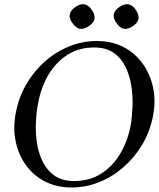

<svg xmlns="http://www.w3.org/2000/svg" viewBox="-20 -862 742 894"><path d="M431 -671Q501 -671 555 -643Q609 -615 644.5 -565.5Q680 -516 693 -453Q706 -390 692 -320Q678 -249 642.5 -189Q607 -129 555.5 -84Q504 -39 442 -14Q380 11 314 11Q244 11 189.5 -17Q135 -45 100 -94Q65 -143 52.5 -206Q40 -269 54 -339Q67 -408 101.5 -468Q136 -528 186.5 -573.5Q237 -619 299.5 -645Q362 -671 431 -671ZM418 -641Q349 -641 296 -608Q243 -575 207.5 -517Q172 -459 158 -384Q149 -339 147 -288.5Q145 -238 153 -190.5Q161 -143 181.5 -104Q202 -65 237 -42Q272 -19 325 -19Q396 -19 449.5 -52.5Q503 -86 538 -143.5Q573 -201 588 -275Q595 -316 597 -365Q599 -414 591.5 -462.5Q584 -511 564 -551.5Q544 -592 508.5 -616.5Q473 -641 418 -641ZM373 -842Q393 -838 408 -815Q423 -793 420 -774Q416 -755 393 -740Q371 -725 351 -728Q333 -732 317 -755Q301 -776 305 -796Q309 -815 332 -830Q354 -845 373 -842ZM578 -842Q598 -838 613 -815Q628 -793 625 -774Q621 -755 598 -740Q576 -725 556 -728Q538 -732 522 -755Q506 -776 510 -796Q514 -815 537 -830Q559 -845 578 -842Z"/></svg>

Font: Young Serif Light
Style: Italic
Weight: 300
Italic angle: -10.979°
Designer: Bastien Sozeau
Foundry: NBR — Bastien Sozeau
Version: Version 5.001